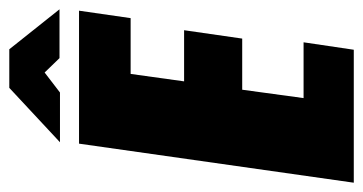

<svg xmlns="http://www.w3.org/2000/svg" viewBox="-214 -577 781 413"><g transform="rotate(-90 176.5 -370.5)"><path d="M-10 0 74 -591H360L344 -480H224L208 -365H318L300 -240H190L172 -108H292L276 0ZM77 -632 194 -741H277L363 -633H258L227 -665L184 -632Z"/></g></svg>

Font: Alumni Sans Black
Style: Italic
Weight: 900
Italic angle: -8°
Version: Version 1.016